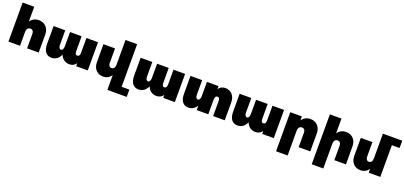

<svg xmlns="http://www.w3.org/2000/svg" viewBox="33 -2023 7359 3500"><g transform="rotate(20 3712.0 -273.0)"><path d="M451 -557C379 -557 322 -525 285 -469V-757H60V0H285V-271C285 -324 313 -359 357 -359C396 -359 422 -330 422 -284V0H647V-349C647 -475 566 -557 451 -557Z M1374 -547V-251C1371 -212 1358 -188 1326 -188C1291 -188 1281 -217 1281 -263V-547H1056V-276C1056 -223 1040 -188 1008 -188C981 -188 963 -217 963 -263V-547H737V-198C737 -72 789 10 895 10C976 10 1036 -36 1069 -115C1096 -37 1161 10 1243 10C1302 10 1345 -15 1374 -58V0H1599V-547Z M2281 69V-757H2056V-276C2056 -223 2030 -188 1989 -188C1953 -188 1929 -217 1929 -263V-547H1704V-198C1704 -72 1783 10 1895 10C1965 10 2020 -21 2056 -76V211H2431V69Z M3063 -547V-251C3060 -212 3047 -188 3015 -188C2980 -188 2970 -217 2970 -263V-547H2745V-276C2745 -223 2729 -188 2697 -188C2670 -188 2652 -217 2652 -263V-547H2426V-198C2426 -72 2478 10 2584 10C2665 10 2725 -36 2758 -115C2785 -37 2850 10 2932 10C2991 10 3034 -15 3063 -58V0H3288V-547Z M4069 -557C4009 -557 3966 -532 3937 -487V-547H3712V-276C3712 -223 3696 -188 3664 -188C3637 -188 3619 -217 3619 -263V-547H3393V-198C3393 -72 3445 10 3551 10C3622 10 3677 -26 3712 -88V0H3937V-271C3937 -324 3948 -359 3986 -359C4021 -359 4031 -330 4031 -284V0H4256V-349C4256 -475 4177 -557 4069 -557Z M4983 -547V-251C4980 -212 4967 -188 4935 -188C4900 -188 4890 -217 4890 -263V-547H4665V-276C4665 -223 4649 -188 4617 -188C4590 -188 4572 -217 4572 -263V-547H4346V-198C4346 -72 4398 10 4504 10C4585 10 4645 -36 4678 -115C4705 -37 4770 10 4852 10C4911 10 4954 -15 4983 -58V0H5208V-547Z M5719 -557C5647 -557 5590 -525 5553 -469V-547H5328V211H5553V-271C5553 -324 5581 -359 5625 -359C5664 -359 5690 -330 5690 -284V0H5915V-349C5915 -475 5834 -557 5719 -557Z M6411 -557C6339 -557 6282 -525 6245 -469V-757H6020V211H6245V-271C6245 -324 6273 -359 6317 -359C6356 -359 6382 -330 6382 -284V0H6607V-349C6607 -475 6526 -557 6411 -557Z M7424 -757H7049V-276C7049 -223 7023 -188 6982 -188C6946 -188 6922 -217 6922 -263V-547H6697V-198C6697 -72 6776 10 6888 10C6958 10 7013 -21 7049 -76V0H7274V-615H7424Z"/></g></svg>

Font: Montserrat arm Black
Style: Regular
Weight: 900
Designer: Julieta Ulanovsky
Foundry: Julieta Ulanovsky
Version: Version 6.000;PS 006.000;hotconv 1.0.88;makeotf.lib2.5.64775